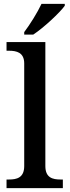

<svg xmlns="http://www.w3.org/2000/svg" viewBox="-20 -979 362 999"><path d="M106 -812V-799H153C208 -835 292 -914 317 -949V-959H196C175 -914 135 -850 106 -812ZM14 0H307V-45H295C254 -45 216 -54 216 -115V-760H14V-715H27C66 -715 106 -706 106 -649V-115C106 -54 67 -45 27 -45H14Z"/></svg>

Font: Noto Serif Medium
Style: Regular
Weight: 500
Designer: Monotype Design Team
Foundry: Monotype Imaging Inc.
Version: Version 2.013